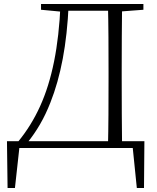

<svg xmlns="http://www.w3.org/2000/svg" viewBox="-20 -743 788 964"><path d="M18 201 15 -34H705L703 201H667L644 -25L670 0H52L80 -26L55 201ZM186 -694V-723H300V-684H292ZM300 -689V-723H558V-689ZM522 0Q524 -83 524.5 -168.5Q525 -254 525 -353V-383Q525 -472 524.5 -556.5Q524 -641 522 -723H593Q592 -641 591.5 -556.5Q591 -472 591 -383V-353Q591 -254 591.5 -168.5Q592 -83 593 0ZM558 -684V-723H700V-694L568 -684ZM72 -33Q137 -112 181.5 -210Q226 -308 251.5 -434.5Q277 -561 284 -723H325Q318 -569 295 -447.5Q272 -326 233 -228Q210 -169 181 -119Q152 -69 117 -26V-16Z"/></svg>

Font: Noto Serif SC ExtraLight
Style: Regular
Weight: 200
Designer: Ryoko NISHIZUKA 西塚涼子 (kana & ideographs); Frank Grießhammer (Latin, Greek & Cyrillic); Wenlong ZHANG 张文龙 (bopomofo); San
Foundry: Adobe
Version: Version 2.002-H1;hotconv 1.1.0;makeotfexe 2.6.0